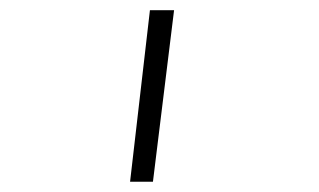

<svg xmlns="http://www.w3.org/2000/svg" viewBox="-20 -144 626 377"><path d="M235.4 212.9H280.3L321.8 -124H274.4Z"/></svg>

Font: Cascadia Code PL ExtraLight
Style: Regular
Weight: 200
Monospace: yes
Designer: Aaron Bell
Foundry: Saja Typeworks
Version: Version 2404.023